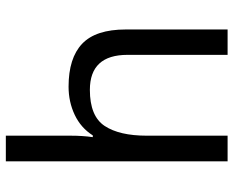

<svg xmlns="http://www.w3.org/2000/svg" viewBox="-91 -709 800 658"><g transform="rotate(-90 309.0 -380.0)"><path d="M173 -537Q173 -497 168 -462H174Q200 -503 244.5 -524Q289 -545 341 -545Q439 -545 488 -498.5Q537 -452 537 -349V0H450V-343Q450 -472 330 -472Q240 -472 206.5 -421.5Q173 -371 173 -277V0H85V-760H173Z"/></g></svg>

Font: Noto Sans Ethiopic
Style: Regular
Weight: 400
Designer: Monotype Design Team
Foundry: Monotype Imaging Inc.
Version: Version 2.102; ttfautohint (v1.8.4.7-5d5b)